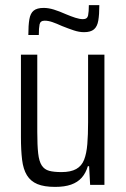

<svg xmlns="http://www.w3.org/2000/svg" viewBox="-20 -724 494 752"><path d="M196 8Q153 8 126.5 -3Q100 -14 85.5 -37.5Q71 -61 66.5 -98.5Q62 -136 62 -187V-510H126V-207Q126 -155 129.5 -123.5Q133 -92 143.5 -76Q154 -60 172.5 -55Q191 -50 221 -50Q257 -50 278.5 -62Q300 -74 309.5 -98.5Q319 -123 322 -159.5Q325 -196 325 -245V-510H389V0H333L329 -73H324Q316 -46 300 -28Q284 -10 258.5 -1Q233 8 196 8ZM91 -587Q91 -625 95 -648.5Q99 -672 112 -682.5Q125 -693 151 -693Q170 -693 191 -686.5Q212 -680 239 -668Q258 -660 275 -654.5Q292 -649 305 -649Q322 -649 325 -663.5Q328 -678 328 -704H369Q369 -667 365 -643.5Q361 -620 348 -609Q335 -598 309 -598Q290 -598 269 -605Q248 -612 223 -622Q201 -632 185 -637.5Q169 -643 155 -643Q138 -643 135 -628.5Q132 -614 132 -587Z"/></svg>

Font: Saira Condensed
Style: Regular
Weight: 400
Width: 3
Designer: Hector Gatti with collaboration of the Omnibus-Type team
Foundry: Omnibus-Type
Version: Version 1.101